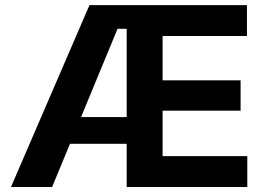

<svg xmlns="http://www.w3.org/2000/svg" viewBox="-20 -748 1062 768"><path d="M337.9 -727.5H967.8V-604H630.4V-426.8H942.4V-305.2H630.4V-123.5H969.2V0H486.8V-632.8H450.2L188.5 0H23.9ZM195.3 -279.8H565.4V-172.9H195.3Z"/></svg>

Font: Inter RS Variable
Style: Regular
Weight: 400
Designer: Rasmus Andersson (customised by Maria Ramos and Noel Pretorius)
Foundry: rsms
Version: Version 3.001;Glyphs 3.2.3 (3260)